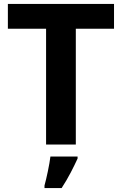

<svg xmlns="http://www.w3.org/2000/svg" viewBox="-20 -734 619 975"><path d="M20 -588V-714H559V-588H365V0H214V-588ZM374 61V71Q359 104 339 142.5Q319 181 293 221H206V208Q214 179 223 136Q232 93 236 61Z"/></svg>

Font: BC Sans
Style: Bold
Weight: 700
Designer: Monotype Design Team
Province of B.C.
Foundry: Monotype Imaging Inc.
Version: Version 2.000;GOOG;noto-source:20170915:90ef993387c0